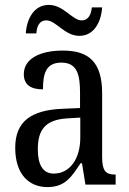

<svg xmlns="http://www.w3.org/2000/svg" viewBox="-20 -752 527 782"><path d="M303 -606C363 -606 392 -662 396 -722H354C351 -695 342 -669 312 -669C275 -669 239 -732 179 -732C118 -732 89 -675 85 -616H128C130 -643 139 -669 169 -669C208 -669 243 -606 303 -606ZM173 10C245 10 271 -31 308 -87H314L328 0H451V-41H448C410 -41 396 -57 396 -113V-372C396 -499 342 -546 236 -546C143 -546 77 -513 77 -450C77 -408 104 -388 155 -388C155 -452 167 -497 230 -497C295 -497 306 -447 306 -373V-312L236 -309C105 -304 42 -256 42 -150C42 -41 99 10 173 10ZM199 -45C154 -45 134 -82 134 -144C134 -223 164 -265 256 -270L307 -273V-191C307 -106 265 -45 199 -45Z"/></svg>

Font: Noto Serif Bengali Condensed
Style: Regular
Weight: 400
Width: 3
Designer: Juan Bruce, Universal Thirst, Indian Type Foundry and the Monotype Design Team.
Foundry: Monotype Imaging Inc.
Version: Version 2.003